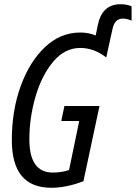

<svg xmlns="http://www.w3.org/2000/svg" viewBox="-20 -879 643 909"><path d="M375 -21 451 -377H285L270 -306H355L307 -74Q271 -62 230 -62Q119 -62 119 -219Q119 -321 148 -421Q177 -521 231.5 -586.5Q286 -652 360 -652Q425 -652 483 -607L512 -739Q522 -791 562 -791Q582 -791 603 -781V-849Q581 -859 551 -859Q463 -859 443 -760L433 -711Q400 -725 360 -725Q266 -725 193 -656Q120 -587 78 -471.5Q36 -356 36 -215Q36 10 223 10Q294 10 375 -21Z"/></svg>

Font: Noto Sans Display Condensed
Style: Italic
Weight: 400
Width: 3
Designer: Monotype Design team
Foundry: Monotype Imaging Inc.
Version: 1.000